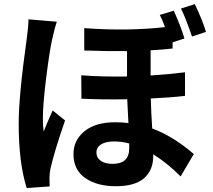

<svg xmlns="http://www.w3.org/2000/svg" viewBox="-20 -861 1040 938"><path d="M986.3 -705.1 918 -682.6Q886.7 -774.4 864.3 -819.3L931.6 -840.8Q968.8 -763.7 986.3 -705.1ZM119.1 -766.6 257.8 -754.9Q249 -732.4 234.4 -667Q221.7 -609.4 205.6 -481Q189.5 -352.5 189.5 -284.2Q189.5 -242.2 193.4 -217.8Q199.2 -233.4 206.5 -251Q213.9 -268.6 223.1 -289.6Q232.4 -310.5 237.3 -321.3L297.9 -272.5Q245.1 -120.1 226.6 -37.1Q221.7 -14.6 221.7 8.8Q221.7 36.1 222.7 49.8L110.4 57.6Q71.3 -66.4 71.3 -256.8Q71.3 -392.6 110.4 -669.9Q119.1 -731.4 119.1 -766.6ZM611.3 -136.7V-160.2Q575.2 -169.9 538.1 -169.9Q497.1 -169.9 474.1 -155.8Q451.2 -141.6 451.2 -116.2Q451.2 -89.8 472.7 -75.2Q494.1 -60.5 530.3 -60.5Q611.3 -60.5 611.3 -136.7ZM883.8 -507.8V-392.6Q818.4 -384.8 716.8 -379.9Q717.8 -321.3 723.6 -233.4Q828.1 -194.3 926.8 -108.4L862.3 1Q799.8 -62.5 728.5 -107.4V-97.7Q728.5 -29.3 683.6 9.8Q638.7 48.8 545.9 48.8Q454.1 48.8 396.5 8.8Q338.9 -31.2 338.9 -108.4Q338.9 -175.8 392.6 -219.7Q446.3 -263.7 542 -263.7Q579.1 -263.7 607.4 -259.8Q601.6 -366.2 601.6 -376Q469.7 -374 377.9 -378.9L377 -493.2Q476.6 -485.4 600.6 -487.3V-611.3Q506.8 -610.4 391.6 -614.3V-723.6Q601.6 -708 786.1 -728.5Q772.5 -765.6 760.7 -788.1L829.1 -808.6Q867.2 -722.7 880.9 -672.9L823.2 -654.3V-624Q773.4 -618.2 715.8 -615.2V-492.2Q814.5 -499 883.8 -507.8Z"/></svg>

Font: Nasu
Style: Bold
Weight: 700
Designer: Ryoko NISHIZUKA (kana &amp; ideographs); Paul D. Hunt (Latin, Greek &amp; Cyrillic); Wenlong ZHANG (bopomofo); Sandoll C
Version: Version 2014.1215